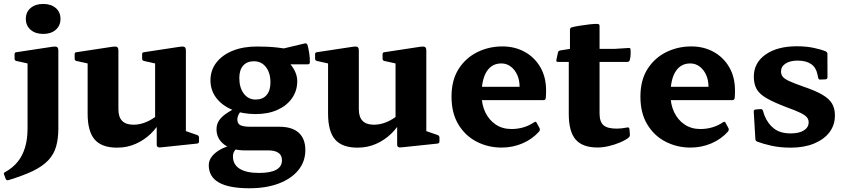

<svg xmlns="http://www.w3.org/2000/svg" viewBox="-58 -749 4370 991"><path d="M84.2 -86V-311.3H243.1V-86ZM-36.8 152.4Q-41.4 144.3 -31.8 139.4Q7.8 117.6 33.2 86.1Q58.7 54.6 71.4 11.6Q84.2 -31.3 84.2 -86H243.1Q243.1 -31.7 231.2 8.5Q219.4 48.7 190.3 79.2Q161.2 109.7 111.2 133.8Q61.1 157.9 -15.3 181Q-23.9 183.2 -28.4 174.8ZM84.2 -311.3V-462L103.4 -417.3L26.8 -434.3Q17.2 -436.4 17.2 -446.4V-469Q17.2 -479.2 27.2 -479.6L213 -507.8Q229.3 -510.4 236.2 -506.3Q243.1 -502.2 243.1 -488V-311.3ZM165.1 -573.9Q124.8 -573.9 100.1 -595.2Q75.3 -616.5 75.3 -651.6Q75.3 -686.8 100.1 -707.7Q124.8 -728.7 165.1 -728.7Q205.1 -728.7 229.7 -707.7Q254.2 -686.8 254.2 -651.6Q254.2 -616.5 229.7 -595.2Q205.1 -573.9 165.1 -573.9Z M901.4 -162V-43.8L882.4 -78.9L960.2 -51.9Q969.2 -48.3 969.2 -38.7V-18.5Q969.2 -9.5 959.2 -7.9L773.9 11.5Q761.7 13.1 756.3 9.6Q750.9 6.1 750.9 -3.1V-122.3L742.6 -136V-162ZM546.3 13.1Q466.9 13.1 430.6 -28.9Q394.3 -70.8 394.3 -162.8V-311.3H553.1V-184.5Q553.1 -105.3 630.9 -105.3Q694.7 -105.3 759 -157.3L772.8 -129.7Q753.5 -91.1 719.9 -58.6Q686.2 -26 642.1 -6.4Q598 13.1 546.3 13.1ZM742.6 -162V-311.3H901.4V-162ZM394.3 -311.3V-462L413.5 -417.3L336.9 -434.3Q327.3 -436.4 327.3 -446.4V-469Q327.3 -479.2 337.3 -479.6L523 -507.8Q539.4 -510.4 546.3 -506.3Q553.1 -502.2 553.1 -488V-311.3ZM742.6 -311.3V-462L761.8 -417.3L685.2 -434.3Q675.6 -436.4 675.6 -446.4V-469Q675.6 -479.2 685.6 -479.6L871.3 -507.8Q887.7 -510.4 894.6 -506.3Q901.4 -502.2 901.4 -488V-311.3Z M1229.6 222.7Q1124 222.7 1071.8 193.1Q1019.5 163.5 1019.5 103.4Q1019.5 80.3 1034.7 59.9Q1049.9 39.6 1077.4 23.8Q1104.9 7.9 1140.8 0.8L1168.4 13.6Q1156.2 22.6 1150.3 33.3Q1144.4 44 1144.4 58.7Q1144.4 100.3 1179 122Q1213.6 143.6 1278.6 143.6Q1397.3 143.6 1397.3 78.2Q1397.3 51.6 1378.6 39.4Q1359.9 27.2 1327.1 27.2H1205.7Q1138.9 27.2 1099.2 -2.9Q1059.5 -33 1059.5 -81.7Q1059.5 -104.5 1070.4 -123.5Q1081.3 -142.5 1106.4 -160.5Q1131.4 -178.4 1171.7 -198.1L1212 -199.1Q1192.2 -187.4 1179.6 -168Q1167 -148.7 1167 -132.8Q1167 -109.8 1183.8 -102.3Q1200.6 -94.8 1234.6 -94.8H1383.9Q1449.8 -94.8 1483.9 -63.8Q1518 -32.9 1518 25.5Q1518 84.6 1482 129Q1446 173.4 1381.1 198Q1316.2 222.7 1229.6 222.7ZM1261.6 -235.2Q1298 -235.2 1317.9 -258.3Q1337.9 -281.4 1337.9 -323.5Q1337.9 -373 1314.5 -402.9Q1291.2 -432.8 1252.4 -432.8Q1216.9 -432.8 1197.1 -410.4Q1177.2 -388 1177.2 -346.4Q1177.2 -296.8 1200.2 -266Q1223.1 -235.2 1261.6 -235.2ZM1354.8 -481.9Q1410.1 -456 1443.2 -414.6Q1476.2 -373.1 1476.2 -330.2Q1476.2 -280.3 1449 -241.8Q1421.9 -203.3 1373.9 -181.8Q1325.9 -160.2 1261.3 -160.2Q1193.1 -160.2 1140.3 -182.6Q1087.5 -204.9 1057.9 -244.1Q1028.3 -283.3 1028.3 -334.4Q1028.3 -386.6 1058.8 -426Q1089.2 -465.4 1143.2 -487.2Q1197.2 -509 1268.4 -509Q1326.8 -509 1373.8 -503.6Q1420.7 -498.1 1472.1 -490.6L1382.8 -493.4L1515.7 -525Q1525.3 -526.6 1529.1 -517.4Q1534.1 -499.5 1538.1 -474.4Q1542.1 -449.3 1541.3 -426.7Q1540.6 -417.1 1531.2 -417.1H1355Z M2142.4 -162V-43.8L2123.4 -78.9L2201.2 -51.9Q2210.2 -48.3 2210.2 -38.7V-18.5Q2210.2 -9.5 2200.2 -7.9L2014.9 11.5Q2002.7 13.1 1997.3 9.6Q1991.9 6.1 1991.9 -3.1V-122.3L1983.6 -136V-162ZM1787.3 13.1Q1707.9 13.1 1671.6 -28.9Q1635.3 -70.8 1635.3 -162.8V-311.3H1794.1V-184.5Q1794.1 -105.3 1871.9 -105.3Q1935.7 -105.3 2000 -157.3L2013.8 -129.7Q1994.5 -91.1 1960.9 -58.6Q1927.2 -26 1883.1 -6.4Q1839 13.1 1787.3 13.1ZM1983.6 -162V-311.3H2142.4V-162ZM1635.3 -311.3V-462L1654.5 -417.3L1577.9 -434.3Q1568.3 -436.4 1568.3 -446.4V-469Q1568.3 -479.2 1578.3 -479.6L1764 -507.8Q1780.4 -510.4 1787.3 -506.3Q1794.1 -502.2 1794.1 -488V-311.3ZM1983.6 -311.3V-462L2002.8 -417.3L1926.2 -434.3Q1916.6 -436.4 1916.6 -446.4V-469Q1916.6 -479.2 1926.6 -479.6L2112.3 -507.8Q2128.7 -510.4 2135.6 -506.3Q2142.4 -502.2 2142.4 -488V-311.3Z M2530.8 12.7Q2461.7 12.7 2402.7 -17.5Q2343.7 -47.7 2308.1 -106.4Q2272.5 -165.1 2272.5 -250.2Q2272.5 -335.1 2309 -392.7Q2345.6 -450.2 2405.5 -479.8Q2465.5 -509.4 2535 -509.4Q2599.2 -509.4 2650.1 -481.4Q2701 -453.4 2730.8 -402.4Q2760.6 -351.3 2760.6 -282.2Q2760.6 -273.5 2760.3 -263.4Q2760 -253.3 2759 -241.8Q2756.6 -232.2 2747.6 -232.2H2415.4V-301.1H2650.3L2623.8 -285.6Q2623.8 -290.6 2623.8 -294.2Q2623.8 -297.8 2623.8 -301.8Q2623.8 -335.8 2611.5 -362.8Q2599.2 -389.8 2577.9 -405.7Q2556.6 -421.6 2529.7 -421.6Q2480.7 -421.6 2454.2 -380.3Q2427.7 -339 2427.7 -259.9Q2427.7 -209.9 2446.7 -169.8Q2465.8 -129.6 2500.6 -106.3Q2535.3 -83.1 2581.6 -83.1Q2647.9 -83.1 2699.4 -118.3Q2708.2 -123.7 2712 -115.1L2726.9 -87.4Q2730.7 -79.9 2725.3 -70.9Q2690.8 -31.6 2639.7 -9.4Q2588.7 12.7 2530.8 12.7Z M3026.3 12.3Q2948.5 12.3 2913.1 -28.9Q2877.7 -70 2877.7 -160.1V-462.7L2883.8 -496.7V-595.6Q2883.8 -605.2 2893.8 -608.2Q2910.3 -612.6 2934.9 -616.4Q2959.5 -620.2 2984.5 -623.2Q3009.5 -626.2 3027 -625.6Q3036.6 -624.4 3036.6 -615V-163.8Q3036.6 -120.9 3056.6 -103Q3076.7 -85.1 3125.2 -85.1Q3136.5 -85.1 3150.5 -86.5Q3164.4 -87.9 3180.3 -91.1Q3189.3 -93.1 3190.9 -83.1L3193.1 -54.9Q3194.7 -46.3 3186.7 -38.7Q3169.5 -25.2 3141.9 -13.6Q3114.4 -2 3084.1 5.1Q3053.7 12.3 3026.3 12.3ZM2821.2 -429.5Q2812 -429.5 2813.6 -439.5L2821.7 -477.5Q2823.7 -487.1 2833.7 -488.7L2883.8 -496.7H3113.3L3187 -501.4Q3196.6 -502.6 3196.6 -492Q3197.6 -479.3 3196.8 -465.9Q3196 -452.4 3192.8 -439.1Q3189.8 -429.5 3180.2 -429.5Z M3505.8 12.7Q3436.7 12.7 3377.7 -17.5Q3318.7 -47.7 3283.1 -106.4Q3247.5 -165.1 3247.5 -250.2Q3247.5 -335.1 3284 -392.7Q3320.6 -450.2 3380.5 -479.8Q3440.5 -509.4 3510 -509.4Q3574.2 -509.4 3625.1 -481.4Q3676 -453.4 3705.8 -402.4Q3735.6 -351.3 3735.6 -282.2Q3735.6 -273.5 3735.3 -263.4Q3735 -253.3 3734 -241.8Q3731.6 -232.2 3722.6 -232.2H3390.4V-301.1H3625.3L3598.8 -285.6Q3598.8 -290.6 3598.8 -294.2Q3598.8 -297.8 3598.8 -301.8Q3598.8 -335.8 3586.5 -362.8Q3574.2 -389.8 3552.9 -405.7Q3531.6 -421.6 3504.7 -421.6Q3455.7 -421.6 3429.2 -380.3Q3402.7 -339 3402.7 -259.9Q3402.7 -209.9 3421.7 -169.8Q3440.8 -129.6 3475.6 -106.3Q3510.3 -83.1 3556.6 -83.1Q3622.9 -83.1 3674.4 -118.3Q3683.2 -123.7 3687 -115.1L3701.9 -87.4Q3705.7 -79.9 3700.3 -70.9Q3665.8 -31.6 3614.7 -9.4Q3563.7 12.7 3505.8 12.7Z M4088.3 -302.1Q4150.8 -281.1 4186.4 -260.2Q4222 -239.3 4236.7 -214.1Q4251.4 -189 4251.4 -153Q4251.4 -103.3 4223.1 -66.1Q4194.7 -29 4143.3 -7.9Q4091.9 13.1 4023.7 13.1Q3967.4 13.1 3923.1 3Q3878.7 -7.1 3849.8 -18.1Q3841.2 -22.1 3840.8 -31.5L3832.4 -173.4Q3832 -182.4 3842 -184L3866.8 -185.8Q3876.3 -187.4 3879.9 -177.4L3887.7 -153.1Q3905.7 -108.8 3938.1 -84.6Q3970.5 -60.4 4022.7 -60.4Q4066.4 -60.4 4091.1 -75.8Q4115.8 -91.3 4115.8 -118.1Q4115.8 -132.6 4106.5 -143.9Q4097.1 -155.1 4072.7 -166.9Q4048.2 -178.8 4003.8 -194.8Q3936.3 -220.3 3898.8 -242Q3861.3 -263.7 3847.1 -289.7Q3832.8 -315.8 3832.8 -353.1Q3832.8 -424.8 3893.4 -467.5Q3954.1 -510.2 4055.1 -510.2Q4103.2 -510.2 4142.6 -501.8Q4182 -493.4 4204.1 -483.7Q4212.7 -479.7 4212.7 -469.7L4213 -350Q4213 -341 4203 -339.4L4176.6 -338.4Q4166.6 -337.2 4165 -347.8L4161.3 -365.2Q4153.9 -401.1 4128.2 -418.6Q4102.6 -436.2 4058.6 -436.2Q4020.2 -436.2 3996.7 -421Q3973.2 -405.9 3973.2 -379.7Q3973.2 -364.2 3982.2 -352.9Q3991.2 -341.6 4016.4 -330.1Q4041.6 -318.7 4088.3 -302.1Z"/></svg>

Font: Hahmlet
Style: Regular
Weight: 400
Designer: Minjoo Ham & Mark Frömberg
Foundry: hypertype
Version: Version 1.002